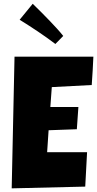

<svg xmlns="http://www.w3.org/2000/svg" viewBox="-20 -1007 519 1026"><path d="M435.5 -9.8C438.5 -70.8 441.9 -132.3 445.3 -193.8H231.9L239.7 -311L390.6 -316.4L398.9 -435.1H249L256.8 -541.5L470.2 -552.7C474.1 -603 476.6 -653.8 479 -704.1H57.6L42.5 -0.5ZM85 -901.4C150.4 -860.8 214.8 -818.4 275.9 -772L317.9 -814.9C296.4 -842.3 272 -867.7 247.6 -893.6C217.3 -925.3 186.5 -956.1 154.8 -986.8Z"/></svg>

Font: Luckiest Guy
Style: Regular
Weight: 400
Designer: Astigmatic (AOETI)
Foundry: Astigmatic (AOETI)
Version: Version 1.001